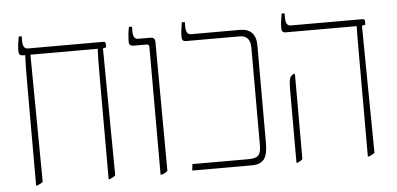

<svg xmlns="http://www.w3.org/2000/svg" viewBox="-47 -739 1728 836"><g transform="rotate(-5 817.0 -320.5)"><path d="M435 -567 421 -564 426 -8Q419 -1 401 6H396V-444Q396 -535 398 -563V-564H104L109 -8Q102 -1 84 6H79V-444Q79 -507 81 -563V-564H72Q61 -564 57 -569Q53 -574 53 -585Q53 -609 60 -647H73V-627Q73 -592 95 -592H425Q435 -592 435 -583Z M623 -550Q623 -558 620.5 -561Q618 -564 611 -564H555Q535 -564 535 -582Q535 -599 537 -617Q539 -635 542 -647H555V-627Q555 -592 577 -592H631Q651 -592 651 -571L654 -8Q646 0 629 6H623Z M765 -28H1010Q1043 -28 1054 -40Q1065 -52 1065 -84V-511Q1065 -538 1053 -551Q1041 -564 1020 -564H785Q774 -564 770 -569Q766 -574 766 -585Q766 -609 773 -647H786V-627Q786 -592 808 -592H1021Q1092 -592 1092 -518V-90Q1092 -40 1075.5 -20Q1059 0 1024 0H762Z M1529 -444Q1529 -541 1530 -563V-564H1221Q1210 -564 1206 -569Q1202 -574 1202 -585Q1202 -609 1209 -647H1222V-627Q1222 -592 1244 -592H1558Q1568 -592 1568 -583V-567L1553 -564L1559 -8Q1552 -1 1534 6H1529ZM1217 -314Q1217 -343 1220 -356.5Q1223 -370 1230 -375L1240 -382L1244 -378V-8Q1235 1 1222 6H1217Z"/></g></svg>

Font: Noto Serif Hebrew NarrowThin
Style: Regular
Weight: 250
Width: 4
Designer: Monotype Design Team
Foundry: Monotype Imaging Inc.
Version: Version 1.000